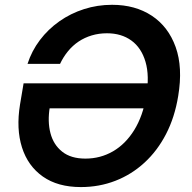

<svg xmlns="http://www.w3.org/2000/svg" viewBox="-20 -757 786 787"><path d="M311.5 9.8Q216.8 9.8 155.5 -33.4Q94.2 -76.7 70.1 -152.8Q45.9 -229 62 -328.1L76.7 -415.5H624.5L607.4 -313H153.3L184.1 -317.9Q174.3 -258.8 186.8 -211.2Q199.2 -163.6 234.9 -135.3Q270.5 -106.9 330.1 -106.9Q391.6 -106.9 443.1 -136.7Q494.6 -166.5 530.3 -224.1Q565.9 -281.7 579.6 -363.8Q593.3 -446.3 576.4 -503.7Q559.6 -561 518.6 -590.8Q477.5 -620.6 418.5 -620.6Q385.3 -620.6 356 -611.8Q326.7 -603 302.2 -586.7Q277.8 -570.3 258.8 -547.1Q239.7 -523.9 226.1 -495.1H92.8Q109.9 -548.3 143.6 -592.8Q177.2 -637.2 223.4 -669.7Q269.5 -702.1 324.5 -719.7Q379.4 -737.3 439.5 -737.3Q534.2 -737.3 602.1 -692.6Q669.9 -647.9 700 -564.2Q730 -480.5 710.4 -363.3Q696.3 -276.4 660.6 -207.5Q625 -138.7 572 -90.1Q519 -41.5 452.9 -15.9Q386.7 9.8 311.5 9.8Z"/></svg>

Font: Inter SemiBold
Style: Italic
Weight: 600
Italic angle: -9.3988°
Designer: Rasmus Andersson
Foundry: rsms
Version: Version 4.001;git-66647c0bb